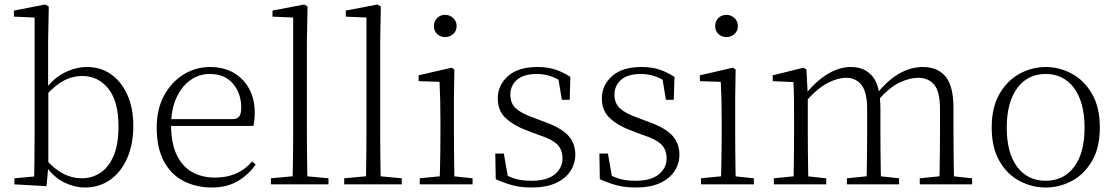

<svg xmlns="http://www.w3.org/2000/svg" viewBox="-20 -820 4964 854"><path d="M44 0V-27L132 -35Q133 -63 133 -97Q133 -131 133.5 -165Q134 -199 134 -226V-742L42 -746V-773L181 -800L197 -791L194 -637V-426L195 -416V-82V-81L187 8ZM357 14Q313 14 266.5 -8Q220 -30 181 -85H170L181 -113Q223 -67 262 -47Q301 -27 344 -27Q388 -27 425 -50.5Q462 -74 484.5 -125Q507 -176 507 -258Q507 -369 462 -425.5Q417 -482 346 -482Q321 -482 294 -474Q267 -466 238.5 -445.5Q210 -425 177 -388L167 -417H177Q218 -473 268 -497.5Q318 -522 367 -522Q428 -522 474 -489.5Q520 -457 546.5 -398Q573 -339 573 -260Q573 -179 546 -117Q519 -55 470.5 -20.5Q422 14 357 14Z M923 14Q852 14 796 -15Q740 -44 708.5 -103.5Q677 -163 677 -252Q677 -334 709.5 -394.5Q742 -455 796 -488.5Q850 -522 914 -522Q976 -522 1020.5 -495.5Q1065 -469 1089 -423.5Q1113 -378 1113 -320Q1113 -283 1107 -260H707V-290H1012Q1036 -290 1044.5 -302.5Q1053 -315 1053 -341Q1053 -404 1016.5 -447.5Q980 -491 913 -491Q865 -491 826 -463Q787 -435 764 -383.5Q741 -332 741 -263Q741 -183 766 -131Q791 -79 835 -54.5Q879 -30 936 -30Q989 -30 1029.5 -48Q1070 -66 1102 -102L1117 -88Q1084 -41 1036 -13.5Q988 14 923 14Z M1185 0V-27L1304 -38H1323L1441 -27V0ZM1281 0Q1282 -30 1282.5 -69Q1283 -108 1283.5 -149.5Q1284 -191 1284 -226V-742L1192 -746V-773L1333 -800L1348 -791L1345 -637V-226Q1345 -191 1345.5 -149.5Q1346 -108 1346.5 -69Q1347 -30 1348 0Z M1511 0V-27L1630 -38H1649L1767 -27V0ZM1607 0Q1608 -30 1608.5 -69Q1609 -108 1609.5 -149.5Q1610 -191 1610 -226V-742L1518 -746V-773L1659 -800L1674 -791L1671 -637V-226Q1671 -191 1671.5 -149.5Q1672 -108 1672.5 -69Q1673 -30 1674 0Z M1847 0V-27L1958 -38H1977L2082 -27V0ZM1935 0Q1936 -24 1937 -64.5Q1938 -105 1938.5 -149Q1939 -193 1939 -226V-281Q1939 -332 1938 -375Q1937 -418 1935 -456L1842 -459V-485L1989 -519L2001 -511L1999 -377V-226Q1999 -193 1999.5 -149Q2000 -105 2000.5 -64.5Q2001 -24 2002 0ZM1960 -655Q1939 -655 1924.5 -668.5Q1910 -682 1910 -704Q1910 -726 1924.5 -740Q1939 -754 1960 -754Q1980 -754 1995.5 -740Q2011 -726 2011 -704Q2011 -682 1995.5 -668.5Q1980 -655 1960 -655Z M2344 14Q2298 14 2261.5 4.5Q2225 -5 2185 -23L2183 -137H2221L2242 -17L2210 -18V-54Q2237 -36 2268 -26Q2299 -16 2344 -16Q2413 -16 2447.5 -44.5Q2482 -73 2482 -116Q2482 -154 2458.5 -177.5Q2435 -201 2373 -221L2323 -240Q2264 -262 2229 -295Q2194 -328 2194 -382Q2194 -441 2239.5 -481.5Q2285 -522 2370 -522Q2414 -522 2447.5 -511.5Q2481 -501 2517 -478L2514 -376H2479L2461 -485L2488 -483V-450Q2457 -472 2428 -481.5Q2399 -491 2369 -491Q2309 -491 2279.5 -465Q2250 -439 2250 -399Q2250 -360 2275 -337.5Q2300 -315 2354 -296L2402 -278Q2477 -251 2508 -216.5Q2539 -182 2539 -132Q2539 -93 2517.5 -59.5Q2496 -26 2453 -6Q2410 14 2344 14Z M2807 14Q2761 14 2724.5 4.5Q2688 -5 2648 -23L2646 -137H2684L2705 -17L2673 -18V-54Q2700 -36 2731 -26Q2762 -16 2807 -16Q2876 -16 2910.5 -44.5Q2945 -73 2945 -116Q2945 -154 2921.5 -177.5Q2898 -201 2836 -221L2786 -240Q2727 -262 2692 -295Q2657 -328 2657 -382Q2657 -441 2702.5 -481.5Q2748 -522 2833 -522Q2877 -522 2910.5 -511.5Q2944 -501 2980 -478L2977 -376H2942L2924 -485L2951 -483V-450Q2920 -472 2891 -481.5Q2862 -491 2832 -491Q2772 -491 2742.5 -465Q2713 -439 2713 -399Q2713 -360 2738 -337.5Q2763 -315 2817 -296L2865 -278Q2940 -251 2971 -216.5Q3002 -182 3002 -132Q3002 -93 2980.5 -59.5Q2959 -26 2916 -6Q2873 14 2807 14Z M3098 0V-27L3209 -38H3228L3333 -27V0ZM3186 0Q3187 -24 3188 -64.5Q3189 -105 3189.5 -149Q3190 -193 3190 -226V-281Q3190 -332 3189 -375Q3188 -418 3186 -456L3093 -459V-485L3240 -519L3252 -511L3250 -377V-226Q3250 -193 3250.5 -149Q3251 -105 3251.5 -64.5Q3252 -24 3253 0ZM3211 -655Q3190 -655 3175.5 -668.5Q3161 -682 3161 -704Q3161 -726 3175.5 -740Q3190 -754 3211 -754Q3231 -754 3246.5 -740Q3262 -726 3262 -704Q3262 -682 3246.5 -668.5Q3231 -655 3211 -655Z M3422 0V-27L3532 -38H3552L3655 -27V0ZM3509 0Q3510 -24 3510.5 -64.5Q3511 -105 3511.5 -149Q3512 -193 3512 -226V-282Q3512 -333 3511.5 -375.5Q3511 -418 3509 -455L3417 -459V-485L3554 -519L3567 -511L3573 -396V-393V-226Q3573 -193 3573.5 -149Q3574 -105 3574.5 -64.5Q3575 -24 3576 0ZM3747 0V-27L3856 -38H3877L3979 -27V0ZM3834 0Q3835 -24 3835.5 -64Q3836 -104 3836.5 -148Q3837 -192 3837 -226V-334Q3837 -411 3811.5 -442.5Q3786 -474 3745 -474Q3707 -474 3662.5 -451.5Q3618 -429 3562 -367L3551 -398H3560Q3610 -460 3661.5 -491Q3713 -522 3765 -522Q3827 -522 3861.5 -479.5Q3896 -437 3896 -335V-226Q3896 -192 3896.5 -148Q3897 -104 3897.5 -64Q3898 -24 3899 0ZM4071 0V-27L4180 -38H4200L4304 -27V0ZM4157 0Q4159 -24 4159.5 -64Q4160 -104 4160.5 -148Q4161 -192 4161 -226V-334Q4161 -413 4135 -443.5Q4109 -474 4064 -474Q4027 -474 3982.5 -453.5Q3938 -433 3885 -374L3873 -404H3881Q3930 -465 3981 -493.5Q4032 -522 4085 -522Q4150 -522 4185.5 -480Q4221 -438 4221 -338V-226Q4221 -192 4221.5 -148Q4222 -104 4222.5 -64Q4223 -24 4224 0Z M4631 14Q4570 14 4515 -15Q4460 -44 4425.5 -103.5Q4391 -163 4391 -253Q4391 -343 4426 -403Q4461 -463 4516 -492.5Q4571 -522 4631 -522Q4692 -522 4747 -492.5Q4802 -463 4837 -403Q4872 -343 4872 -253Q4872 -163 4837 -103.5Q4802 -44 4747 -15Q4692 14 4631 14ZM4631 -16Q4711 -16 4757.5 -77.5Q4804 -139 4804 -252Q4804 -365 4757.5 -428Q4711 -491 4631 -491Q4551 -491 4504.5 -428Q4458 -365 4458 -252Q4458 -139 4504.5 -77.5Q4551 -16 4631 -16Z"/></svg>

Font: Noto Serif TC ExtraLight ExtraLight
Style: Regular
Weight: 250
Version: Version 2.003-H1;hotconv 1.1.1;makeotfexe 2.6.0